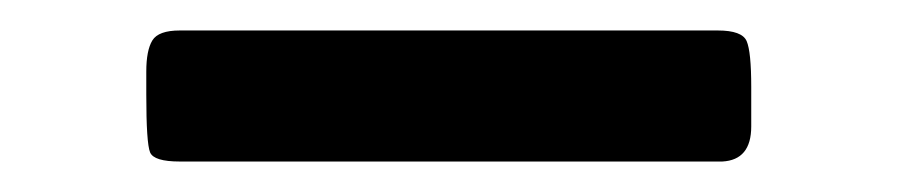

<svg xmlns="http://www.w3.org/2000/svg" viewBox="-20 -737 590 126"><path d="M76 -675V-690Q76 -704 80 -710.5Q84 -717 98 -717H451Q467 -717 470 -710Q473 -703 473 -680V-654Q473 -632 454 -631H98Q81 -631 78.5 -637Q76 -643 76 -675Z"/></svg>

Font: CMU Sans Serif
Style: Bold
Weight: 700
Version: Version 0.7.0